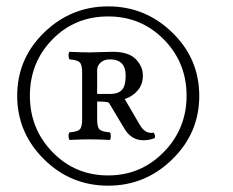

<svg xmlns="http://www.w3.org/2000/svg" viewBox="-20 -608 735 605"><path d="M376 -370.1Q376 -420.9 326.2 -420.9Q308.1 -420.9 297.1 -410.9Q286.1 -400.9 286.1 -387.2V-312H328.1Q352.1 -312 364 -324.5Q376 -336.9 376 -370.1ZM263.2 -442.9Q270 -442.9 297.1 -443.8Q324.2 -444.8 335 -444.8Q384.8 -444.8 407.5 -421.9Q430.2 -398.9 430.2 -370.1Q430.2 -342.3 414.1 -323.2Q397.9 -304.2 373 -295.9L420.9 -213.9Q438 -185.1 463.9 -189.9Q469.7 -184.1 467.8 -172.9Q450.7 -166 432.1 -166Q393.1 -166 371.1 -204.1L323.2 -284.2Q318.4 -288.1 286.1 -288.1V-231.9Q286.1 -208 293.5 -200.4Q300.8 -192.9 326.2 -190.9Q329.1 -188 329.1 -179Q329.1 -169.9 326.2 -167Q290 -168.9 263.2 -168.9Q235.4 -168.9 199.2 -167Q196.3 -169.9 196 -179Q195.8 -188 199.2 -190.9Q224.1 -192.9 231.4 -200.4Q238.8 -208 238.8 -231.9V-379.9Q238.8 -403.8 231.4 -411.4Q224.1 -418.9 199.2 -420.9Q196.3 -423.8 196 -432.9Q195.8 -441.9 199.2 -444.8Q235.4 -442.9 263.2 -442.9ZM320.8 -22.9Q202.6 -22.9 118.4 -106.4Q34.2 -189.9 34.2 -306.2Q34.2 -423.3 119.1 -505.6Q204.1 -587.9 321 -587.9Q438 -587.9 522.9 -505.4Q607.9 -422.9 607.9 -305.9Q607.9 -189 522.9 -106Q438 -22.9 320.8 -22.9ZM320.8 -556.2Q215.8 -556.2 145 -483.6Q74.2 -411.1 74.2 -306.2Q74.2 -202.1 145.5 -128.7Q216.8 -55.2 320.8 -55.2Q423.8 -55.2 495.8 -128.7Q567.9 -202.1 567.9 -306.2Q567.9 -411.1 496.3 -483.6Q424.8 -556.2 320.8 -556.2Z"/></svg>

Font: Linux Libertine O
Style: Regular
Weight: 400
Designer: Philipp H. Poll
Foundry: Philipp H. Poll
Version: Version 5.3.0